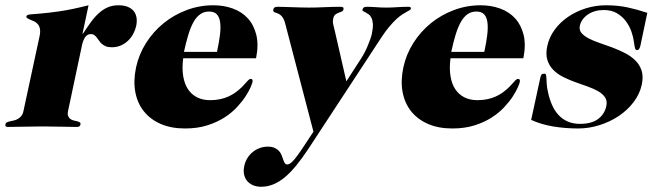

<svg xmlns="http://www.w3.org/2000/svg" viewBox="-70 -482 2534 732"><path d="M81.1 -345.2Q84.5 -362.3 82 -373Q79.6 -383.8 73.5 -390.6Q67.4 -397.5 59.6 -400.9Q51.8 -404.3 45.2 -407Q38.6 -409.7 34.2 -412.4Q29.8 -415 30.8 -419.9Q32.2 -425.8 44.7 -427Q57.1 -428.2 85 -430.4Q112.8 -432.6 157.5 -439Q202.1 -445.3 267.6 -461.9L244.6 -354H246.6Q262.2 -377.9 276.6 -397.7Q291 -417.5 306.9 -431.9Q322.8 -446.3 340.8 -454.1Q358.9 -461.9 382.3 -461.9Q401.4 -461.9 415.5 -456.5Q429.7 -451.2 438.5 -441.2Q447.3 -431.2 450.2 -416.5Q453.1 -401.9 449.2 -382.8Q445.8 -367.7 438 -353Q430.2 -338.4 418.2 -326.9Q406.2 -315.4 390.6 -308.6Q375 -301.8 356.4 -301.8Q342.8 -301.8 333.7 -305.4Q324.7 -309.1 318.4 -314.7Q312 -320.3 307.6 -326.9Q303.2 -333.5 298.8 -339.1Q294.4 -344.7 289.3 -348.4Q284.2 -352.1 276.9 -352.1Q263.2 -352.1 255.1 -340.8Q247.1 -329.6 242.7 -310.1L189.5 -59.1Q187 -46.9 189.7 -39.8Q192.4 -32.7 198 -28.6Q203.6 -24.4 210.9 -22.7Q218.3 -21 224.4 -19.5Q230.5 -18.1 234.1 -15.6Q237.8 -13.2 236.8 -7.8Q235.8 -3.9 233.2 -1Q230.5 2 223.6 2Q194.8 2 162.8 1Q130.9 0 92.8 0Q54.7 0 21.5 1Q-11.7 2 -40 2Q-46.9 2 -48.6 -1Q-50.3 -3.9 -49.3 -7.8Q-48.3 -13.2 -43.5 -15.6Q-38.6 -18.1 -31.7 -19.5Q-24.9 -21 -17.1 -22.7Q-9.3 -24.4 -2 -28.6Q5.4 -32.7 11.2 -39.8Q17.1 -46.9 19.5 -59.1Z M757.3 -284.2Q765.1 -320.3 768.6 -348.6Q772 -377 769.3 -397Q766.6 -417 756.6 -427.5Q746.6 -438 727.1 -438Q707.5 -438 692.9 -427.5Q678.2 -417 667.2 -397Q656.2 -377 647.7 -348.6Q639.2 -320.3 631.3 -284.2ZM628.4 -259.8Q623.5 -221.7 628.4 -191.9Q633.3 -162.1 646.7 -141.8Q660.2 -121.6 681.6 -110.8Q703.1 -100.1 731 -100.1Q751.5 -100.1 768.8 -103.8Q786.1 -107.4 800.8 -114Q815.4 -120.6 827.9 -129.6Q840.3 -138.7 852.1 -149.9Q866.7 -165 873.5 -173.1Q880.4 -181.2 886.2 -181.2Q895 -181.2 892.6 -168.9Q891.6 -164.1 885.3 -149.2Q878.9 -134.3 866.2 -114.7Q853.5 -95.2 833.5 -73.5Q813.5 -51.8 785.2 -33.7Q756.8 -15.6 719.7 -3.9Q682.6 7.8 635.3 7.8Q582.5 7.8 542.7 -9.5Q502.9 -26.9 478.3 -57.9Q453.6 -88.9 445.8 -131.6Q438 -174.3 448.7 -225.1Q459.5 -274.9 486.8 -318.1Q514.2 -361.3 553.5 -393.3Q592.8 -425.3 641.6 -443.6Q690.4 -461.9 743.2 -461.9Q783.2 -461.9 817.6 -449.5Q852.1 -437 875 -411.9Q897.9 -386.7 907.2 -348.9Q916.5 -311 906.2 -259.8Z M1017.1 -393.1Q1013.7 -406.2 1008.8 -413.8Q1003.9 -421.4 998.3 -425.5Q992.7 -429.7 987.5 -431.4Q982.4 -433.1 978.5 -434.6Q974.6 -436 972.7 -438.2Q970.7 -440.4 972.2 -445.8Q973.1 -452.1 977.8 -454.1Q982.4 -456.1 989.3 -456.1Q998.5 -456.1 1012.7 -455.6Q1026.9 -455.1 1043 -454.6Q1059.1 -454.1 1075.9 -453.6Q1092.8 -453.1 1107.4 -453.1Q1136.7 -453.1 1166.7 -454.6Q1196.8 -456.1 1226.1 -456.1Q1234.9 -456.1 1237.8 -454.1Q1240.7 -452.1 1239.7 -446.8Q1238.3 -440.4 1232.9 -438Q1227.5 -435.5 1220.9 -433.3Q1214.4 -431.2 1208.5 -426.5Q1202.6 -421.9 1200.2 -410.2Q1197.8 -399.4 1200.9 -387Q1204.1 -374.5 1206.5 -363.8L1250.5 -171.9L1306.6 -258.8Q1313 -268.6 1319.6 -281Q1326.2 -293.5 1331.5 -306.4Q1336.9 -319.3 1341.3 -331.5Q1345.7 -343.8 1347.7 -353Q1352.5 -376 1351.6 -390.4Q1350.6 -404.8 1346.2 -413.8Q1341.8 -422.9 1335.7 -427.2Q1329.6 -431.6 1324 -434.6Q1318.4 -437.5 1314.7 -439.5Q1311 -441.4 1312 -445.8Q1313 -449.7 1316.2 -452.9Q1319.3 -456.1 1327.6 -456.1Q1345.2 -456.1 1364 -454.6Q1382.8 -453.1 1403.3 -453.1Q1422.9 -453.1 1443.6 -454.6Q1464.4 -456.1 1486.8 -456.1Q1498 -456.1 1496.6 -449.2Q1496.1 -445.8 1491.9 -443.4Q1487.8 -440.9 1480.7 -437Q1473.6 -433.1 1463.9 -427Q1454.1 -420.9 1441.9 -409.7Q1429.7 -398.4 1415 -381.3Q1400.4 -364.3 1383.8 -338.9L1106 85Q1081.5 122.1 1059.1 149.4Q1036.6 176.8 1014.9 194.6Q993.2 212.4 971.2 221.2Q949.2 230 925.8 230Q907.7 230 894 223.9Q880.4 217.8 871.8 207.3Q863.3 196.8 860.4 182.4Q857.4 168 861.3 150.9Q864.7 134.3 873.3 120.6Q881.8 106.9 894 97.2Q906.2 87.4 920.7 82.3Q935.1 77.1 950.7 77.1Q967.8 77.1 978 82.3Q988.3 87.4 994.6 94.7Q1001 102.1 1004.2 111.1Q1007.3 120.1 1010 127.4Q1012.7 134.8 1015.9 139.9Q1019 145 1024.9 145Q1033.2 145 1042.7 136Q1052.2 127 1064.2 110.6Q1076.2 94.2 1091.1 71.3Q1106 48.3 1125 20Z M1776.4 -284.2Q1784.2 -320.3 1787.6 -348.6Q1791 -377 1788.3 -397Q1785.6 -417 1775.6 -427.5Q1765.6 -438 1746.1 -438Q1726.6 -438 1711.9 -427.5Q1697.3 -417 1686.3 -397Q1675.3 -377 1666.7 -348.6Q1658.2 -320.3 1650.4 -284.2ZM1647.5 -259.8Q1642.6 -221.7 1647.5 -191.9Q1652.3 -162.1 1665.8 -141.8Q1679.2 -121.6 1700.7 -110.8Q1722.2 -100.1 1750 -100.1Q1770.5 -100.1 1787.8 -103.8Q1805.2 -107.4 1819.8 -114Q1834.5 -120.6 1846.9 -129.6Q1859.4 -138.7 1871.1 -149.9Q1885.7 -165 1892.6 -173.1Q1899.4 -181.2 1905.3 -181.2Q1914.1 -181.2 1911.6 -168.9Q1910.6 -164.1 1904.3 -149.2Q1897.9 -134.3 1885.3 -114.7Q1872.6 -95.2 1852.5 -73.5Q1832.5 -51.8 1804.2 -33.7Q1775.9 -15.6 1738.8 -3.9Q1701.7 7.8 1654.3 7.8Q1601.6 7.8 1561.8 -9.5Q1522 -26.9 1497.3 -57.9Q1472.7 -88.9 1464.8 -131.6Q1457 -174.3 1467.8 -225.1Q1478.5 -274.9 1505.9 -318.1Q1533.2 -361.3 1572.5 -393.3Q1611.8 -425.3 1660.6 -443.6Q1709.5 -461.9 1762.2 -461.9Q1802.2 -461.9 1836.7 -449.5Q1871.1 -437 1894 -411.9Q1917 -386.7 1926.3 -348.9Q1935.5 -311 1925.3 -259.8Z M2371.6 -308.1Q2369.6 -299.8 2366.7 -295.4Q2363.8 -291 2357.9 -291Q2353 -291 2350.8 -299.6Q2348.6 -308.1 2346.7 -323.2Q2344.7 -339.8 2337.6 -360.6Q2330.6 -381.3 2317.1 -399.9Q2303.7 -418.5 2282.7 -431.2Q2261.7 -443.8 2231.4 -443.8Q2214.4 -443.8 2199 -439.5Q2183.6 -435.1 2171.6 -427Q2159.7 -418.9 2151.6 -408Q2143.6 -397 2140.6 -383.8Q2137.2 -367.7 2147 -356.2Q2156.7 -344.7 2174.6 -335.4Q2192.4 -326.2 2216.3 -318.1Q2240.2 -310.1 2264.9 -300.8Q2289.6 -291.5 2312.5 -279.8Q2335.4 -268.1 2352.1 -251.7Q2368.7 -235.4 2376 -213.1Q2383.3 -190.9 2377 -160.2Q2369.1 -123.5 2345.7 -92.8Q2322.3 -62 2289.1 -39.8Q2255.9 -17.6 2215.6 -4.9Q2175.3 7.8 2134.3 7.8Q2084 7.8 2038.1 0Q1992.2 -7.8 1955.1 -24.9L1990.2 -187Q1991.7 -194.3 1994.9 -197.8Q1998 -201.2 2004.9 -201.2Q2010.3 -201.2 2011.5 -196.8Q2012.7 -192.4 2013.2 -183.8Q2013.7 -175.3 2014.4 -162.4Q2015.1 -149.4 2019 -131.8Q2024.4 -105.5 2034.2 -83Q2043.9 -60.5 2058.8 -44.2Q2073.7 -27.8 2094.2 -18.8Q2114.7 -9.8 2141.1 -9.8Q2185.1 -9.8 2210 -28.1Q2234.9 -46.4 2241.7 -78.1Q2245.6 -97.7 2236.8 -110.8Q2228 -124 2210.7 -134Q2193.4 -144 2170.4 -152.1Q2147.5 -160.2 2123.8 -168.7Q2100.1 -177.2 2077.9 -188.2Q2055.7 -199.2 2039.8 -215.1Q2023.9 -231 2016.8 -253.4Q2009.8 -275.9 2016.6 -307.1Q2023.9 -340.3 2044.7 -368.7Q2065.4 -397 2095.7 -417.7Q2126 -438.5 2163.3 -450.2Q2200.7 -461.9 2240.2 -461.9Q2285.2 -461.9 2322.3 -453.9Q2359.4 -445.8 2397.9 -433.1Z"/></svg>

Font: XB Zar
Style: Bold Italic
Weight: 700
Italic angle: -12°
Designer: Behnam
Foundry: Irmug
Version: Version 8.005 2009